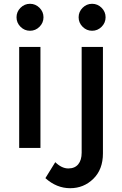

<svg xmlns="http://www.w3.org/2000/svg" viewBox="-20 -779 643 1011"><path d="M193 0H81V-532H193ZM88 -638Q67 -659 67 -688Q67 -717 88 -738Q109 -759 138 -759Q167 -759 188 -738Q209 -717 209 -688Q209 -659 188 -638Q167 -617 138 -617Q109 -617 88 -638ZM410 25V-532H522V29Q522 113 471.5 162.5Q421 212 349.5 212Q278 212 219 159L271 75Q305 108 339.5 108Q374 108 392 86Q410 64 410 25ZM415 -638Q394 -659 394 -688Q394 -717 415 -738Q436 -759 465 -759Q494 -759 515 -738Q536 -717 536 -688Q536 -659 515 -638Q494 -617 465 -617Q436 -617 415 -638Z"/></svg>

Font: Montserrat_am3
Style: Regular
Weight: 400
Designer: Julieta Ulanovsky
Foundry: Julieta Ulanovsky, Armenina letters added by Vahan Hovhannisyan
Version: Version 2.001